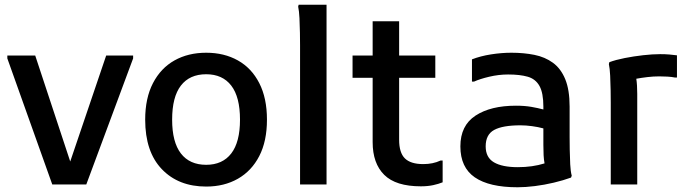

<svg xmlns="http://www.w3.org/2000/svg" viewBox="-20 -780 2906 812"><path d="M201 0 11 -533V-545H129L277 -97L429 -545H543V-533L345 0Z M594 -274Q594 -365 627 -428.5Q660 -492 718 -524.5Q776 -557 852 -557Q928 -557 986 -524.5Q1044 -492 1076.5 -428.5Q1109 -365 1109 -274Q1109 -183 1076.5 -120Q1044 -57 986 -24Q928 9 852 9Q735 9 664.5 -64.5Q594 -138 594 -274ZM708 -274Q708 -179 745 -131Q782 -83 852 -83Q921 -83 958 -131Q995 -179 995 -274Q995 -370 958 -418Q921 -466 852 -466Q782 -466 745 -418Q708 -370 708 -274Z M1249 0V-589Q1249 -609 1248.5 -640.5Q1248 -672 1246.5 -703Q1245 -734 1241 -752L1243 -760H1361V0Z M1760 8Q1654 8 1605 -40.5Q1556 -89 1556 -179V-451H1471V-545H1556V-690H1668V-545H1821V-451H1668V-189Q1668 -134 1692.5 -110Q1717 -86 1770 -86Q1811 -86 1843 -101H1852V-9Q1835 -2 1812 3Q1789 8 1760 8Z M2169 12Q2049 12 1988 -30Q1927 -72 1927 -161Q1927 -249 1991 -291Q2055 -333 2162 -333Q2199 -333 2227.5 -328Q2256 -323 2278 -317V-329Q2278 -387 2261.5 -416.5Q2245 -446 2212 -455.5Q2179 -465 2129 -465Q2089 -465 2049 -455.5Q2009 -446 1985 -435H1976V-529Q2012 -543 2056.5 -550Q2101 -557 2143 -557Q2195 -557 2240 -548Q2285 -539 2318.5 -514.5Q2352 -490 2370.5 -445Q2389 -400 2389 -329V-200Q2389 -180 2389.5 -148Q2390 -116 2391.5 -85.5Q2393 -55 2398 -37L2395 -29Q2362 -17 2322 -7.5Q2282 2 2242 7Q2202 12 2169 12ZM2034 -161Q2034 -114 2069 -93.5Q2104 -73 2170 -73Q2232 -73 2283 -89Q2280 -105 2279 -123.5Q2278 -142 2278 -167V-237Q2256 -243 2230 -246.5Q2204 -250 2181 -250Q2106 -250 2070 -230.5Q2034 -211 2034 -161Z M2563 0V-346Q2563 -366 2562.5 -397.5Q2562 -429 2560.5 -460Q2559 -491 2555 -509L2557 -517Q2584 -527 2622 -534.5Q2660 -542 2700 -546.5Q2740 -551 2772 -551Q2794 -551 2811 -549.5Q2828 -548 2843 -546V-452H2835Q2821 -455 2802.5 -456Q2784 -457 2768 -457Q2743 -457 2718 -454Q2693 -451 2671 -447Q2675 -421 2675 -383V0Z"/></svg>

Font: Kufam Medium
Style: Regular
Weight: 500
Designer: Wael Morcos, Artur Schmal
Foundry: Original Type
Version: Version 1.300; ttfautohint (v1.8.3)